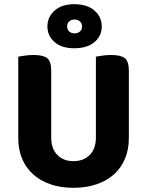

<svg xmlns="http://www.w3.org/2000/svg" viewBox="-20 -878 701 915"><path d="M330 17Q268 17 219.5 0Q171 -17 137 -48Q103 -79 85 -122.5Q67 -166 67 -220V-608Q78 -610 98.5 -613Q119 -616 140 -616Q185 -616 204.5 -601Q224 -586 224 -542V-223Q224 -169 253.5 -139.5Q283 -110 330 -110Q378 -110 407.5 -139.5Q437 -169 437 -223V-608Q448 -610 468.5 -613Q489 -616 510 -616Q555 -616 574.5 -601Q594 -586 594 -542V-220Q594 -166 576 -122.5Q558 -79 524 -48Q490 -17 441 0Q392 17 330 17ZM206 -752Q206 -797 240 -827.5Q274 -858 333 -858Q396 -858 430.5 -827.5Q465 -797 465 -752Q465 -707 430.5 -677.5Q396 -648 333 -648Q274 -648 240 -677.5Q206 -707 206 -752ZM300 -752Q300 -737 310 -728Q320 -719 334 -719Q351 -719 361 -728Q371 -737 371 -752Q371 -767 361 -776Q351 -785 334 -785Q320 -785 310 -776Q300 -767 300 -752Z"/></svg>

Font: Baloo Tammudu 2
Style: Bold
Weight: 700
Designer: Maithili Shingre, Omkar Shende and Ek Type
Foundry: Ek Type
Version: Version 1.640;hotconv 1.0.111;makeotfexe 2.5.65597; ttfautoh